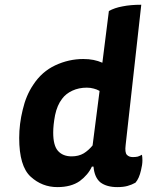

<svg xmlns="http://www.w3.org/2000/svg" viewBox="-20 -765 617 805"><path d="M368.2 -155.3Q351.6 -134.8 331.1 -122.1Q309.6 -109.4 280.3 -109.4Q243.2 -109.4 222.7 -132.8Q203.1 -155.3 203.1 -209Q203.1 -241.2 210.9 -282.2Q219.7 -324.2 240.2 -350.6Q255.9 -372.1 283.2 -384.8Q310.5 -397.5 343.8 -397.5Q359.4 -397.5 373 -393.6Q385.7 -390.6 397.5 -383.8Q387.7 -307.6 368.2 -155.3ZM572.3 -745.1Q527.3 -745.1 494.1 -738.3Q460.9 -732.4 436.5 -718.8Q427.7 -646.5 409.2 -502Q391.6 -509.8 372.1 -513.7Q352.5 -517.6 329.1 -517.6Q268.6 -517.6 211.9 -491.2Q155.3 -464.8 119.1 -409.2Q88.9 -364.3 75.2 -304.7Q60.5 -245.1 60.5 -186.5Q60.5 -68.4 108.4 -24.4Q156.2 19.5 220.7 19.5Q278.3 19.5 314.5 -5.9Q349.6 -32.2 365.2 -66.4Q367.2 -66.4 372.1 -66.4Q376 -20.5 401.4 0Q427.7 19.5 471.7 19.5Q497.1 19.5 514.6 14.6Q532.2 9.8 547.9 1Q563.5 -16.6 571.3 -51.8Q577.1 -74.2 577.1 -92.8Q577.1 -105.5 575.2 -116.2Q566.4 -111.3 557.6 -108.4Q548.8 -106.4 537.1 -106.4Q520.5 -106.4 511.7 -116.2Q502.9 -126 506.8 -157.2Q528.3 -352.5 572.3 -745.1Z"/></svg>

Font: cl
Style: Bold Italic
Weight: 400
Designer: Mitja Miklavcic
Version: Version 7.504; 2011; Build 1022